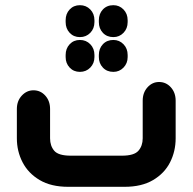

<svg xmlns="http://www.w3.org/2000/svg" viewBox="-20 -720 742 740"><path d="M233 -642Q233 -667 248.5 -683.5Q264 -700 288 -700Q312 -700 328 -683.5Q344 -667 344 -642V-635Q344 -610 328 -593.5Q312 -577 288 -577Q264 -577 248.5 -593.5Q233 -610 233 -635ZM361 -642Q361 -667 376.5 -683.5Q392 -700 417 -700Q440 -700 456 -683.5Q472 -667 472 -642V-635Q472 -610 456 -593.5Q440 -577 417 -577Q392 -577 376.5 -593.5Q361 -610 361 -635ZM288 -443Q264 -443 248.5 -459.5Q233 -476 233 -500V-508Q233 -533 248.5 -549.5Q264 -566 288 -566Q312 -566 328 -549.5Q344 -533 344 -508V-500Q344 -476 328 -459.5Q312 -443 288 -443ZM417 -443Q392 -443 376.5 -459.5Q361 -476 361 -500V-508Q361 -533 376.5 -549.5Q392 -566 417 -566Q440 -566 456 -549.5Q472 -533 472 -508V-500Q472 -476 456 -459.5Q440 -443 417 -443ZM460 0H243Q177 0 133 -26Q89 -52 67 -94.5Q45 -137 45 -187V-300Q45 -331 64 -351.5Q83 -372 109 -372Q136 -372 154.5 -351.5Q173 -331 173 -300V-187Q173 -158 189 -139Q205 -120 253 -120H450Q497 -120 513.5 -139Q530 -158 530 -187V-332Q530 -363 548.5 -383.5Q567 -404 593 -404Q620 -404 638.5 -383.5Q657 -363 657 -332V-187Q657 -137 635.5 -94.5Q614 -52 570 -26Q526 0 460 0Z"/></svg>

Font: Beiruti ExtraBold
Style: Regular
Weight: 800
Designer: Arlette Boutros
Foundry: Boutros
Version: Version 1.41